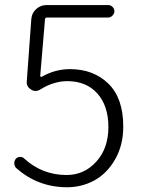

<svg xmlns="http://www.w3.org/2000/svg" viewBox="-20 -749 574 781"><path d="M252.9 12.7Q134.8 12.7 46.9 -64.5Q38.1 -72.3 38.1 -85Q38.1 -94.7 43.9 -102.5Q50.8 -110.4 61 -110.8Q71.3 -111.3 78.1 -104.5Q151.4 -37.1 251 -37.1Q322.3 -37.1 371.6 -91.3Q420.9 -145.5 420.9 -232.4Q420.9 -318.4 376 -368.7Q331.1 -418.9 253.9 -418.9Q198.2 -418.9 143.6 -384.8Q133.8 -378.9 124 -378.9Q115.2 -378.9 106.4 -384.8Q86.9 -396.5 88.9 -418L107.4 -671.9Q109.4 -696.3 127.4 -712.4Q145.5 -728.5 169.9 -728.5H419.9Q429.7 -728.5 437.5 -721.2Q445.3 -713.9 445.3 -703.6Q445.3 -693.4 437.5 -685.5Q429.7 -677.7 419.9 -677.7H170.9Q164.1 -677.7 163.1 -670.9L143.6 -440.4Q143.6 -438.5 145.5 -437Q147.5 -435.5 149.4 -436.5Q204.1 -467.8 264.6 -467.8Q360.4 -467.8 420.9 -408.7Q481.4 -349.6 481.4 -234.4Q481.4 -158.2 448.2 -100.6Q415 -43 363.8 -15.1Q312.5 12.7 252.9 12.7Z"/></svg>

Font: irohamaru Light
Style: Regular
Weight: 200
Designer: [Source Han Sans]
Ryoko NISHIZUKA  (kana & ideographs); Paul D. Hunt (Latin, Greek & Cyrillic); Wenlong ZHANG  (bopomofo
Version: Version 1.01